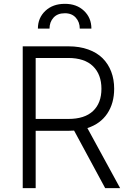

<svg xmlns="http://www.w3.org/2000/svg" viewBox="-20 -965 671 985"><path d="M96.6 0V-727.3H331.3Q388.1 -727.3 432.9 -711.1Q477.6 -695 506.6 -666Q535.5 -637.1 550.6 -597.3Q565.7 -557.5 565.7 -509.6Q565.7 -435.4 530.5 -382.6Q495.4 -329.9 428.3 -307.9L596.2 0H519.5L360.1 -295.1Q346.6 -294 332.4 -294H163V0ZM163 -354.8H330.6Q414.4 -354.8 457.4 -395.6Q500.4 -436.4 500.4 -509.6Q500.4 -583.1 457 -625.4Q413.7 -667.6 329.5 -667.6H163ZM174.4 -818.2Q174.4 -873.2 212.7 -909.3Q251.1 -945.3 312.1 -945.3Q372.9 -945.7 410.9 -909.6Q448.9 -873.6 448.9 -818.2H389.2Q389.2 -851.9 368.6 -874.6Q348 -897.4 312.1 -897Q274.9 -897 254.4 -874.3Q234 -851.6 234 -818.2Z"/></svg>

Font: Inter Light BETA
Style: Regular
Weight: 300
Designer: Rasmus Andersson
Foundry: rsms
Version: Version 3.011;git-f93a4a705